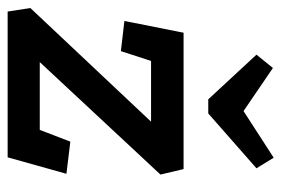

<svg xmlns="http://www.w3.org/2000/svg" viewBox="-134 -584 719 490"><g transform="rotate(90 225.0 -339.5)"><path d="M120 -635 154 -677 264 -602 383 -679 410 -635 270 -512H234ZM10 0 1 -58 291 -366H136L111 -289L34 -298L64 -449H412L426 -390L139 -82H312L342 -160L424 -150L382 0Z"/></g></svg>

Font: Zilla Slab SemiBold
Style: Regular
Weight: 600
Designer: Typotheque.com
Foundry: Typotheque type foundry
Version: Version 1.0; 2017